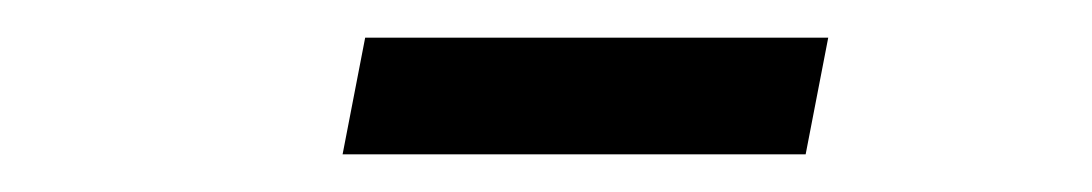

<svg xmlns="http://www.w3.org/2000/svg" viewBox="-20 -722 580 102"><path d="M174 -702H420L408 -640H162Z"/></svg>

Font: IBM Plex Sans Condensed
Style: Italic
Weight: 400
Width: 3
Italic angle: -11°
Designer: Mike Abbink, Paul van der Laan, Pieter van Rosmalen
Foundry: Bold Monday
Version: Version 1.3